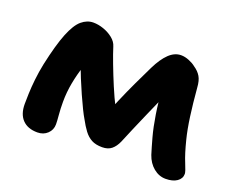

<svg xmlns="http://www.w3.org/2000/svg" viewBox="-92 -676 1016 839"><g transform="rotate(20 416.0 -256.5)"><path d="M146 11Q101 11 76.5 -14.5Q52 -40 52 -87Q52 -105 53 -135Q54 -165 58 -202Q62 -239 70 -278Q91 -375 112.5 -428.5Q134 -482 159 -503Q184 -524 213 -524Q236 -524 260.5 -515.5Q285 -507 304.5 -491.5Q324 -476 330 -455Q339 -426 355.5 -382.5Q372 -339 391.5 -292.5Q411 -246 431.5 -206Q452 -166 469 -144L388 -134Q410 -189 431.5 -239.5Q453 -290 475 -336.5Q497 -383 517 -424Q540 -471 566 -496Q592 -521 622 -521Q640 -521 659.5 -513Q679 -505 691 -495Q712 -481 723 -462.5Q734 -444 736 -412Q742 -340 750 -282Q758 -224 769 -181Q784 -121 799 -85Q814 -49 814 -39Q814 -17 794.5 -3.5Q775 10 742 10Q711 10 685.5 -11Q660 -32 648 -67Q638 -99 626.5 -141Q615 -183 606 -239.5Q597 -296 592 -369L637 -380Q621 -345 603.5 -305Q586 -265 568 -224.5Q550 -184 534 -146Q518 -108 505 -77Q494 -52 477.5 -38.5Q461 -25 434 -25Q404 -25 384.5 -35.5Q365 -46 350 -66Q335 -86 320 -114Q312 -127 299.5 -152.5Q287 -178 272.5 -210.5Q258 -243 244.5 -276Q231 -309 222 -337.5Q213 -366 211 -384L263 -387Q249 -363 236 -325Q223 -287 214.5 -242.5Q206 -198 206 -153Q206 -120 208.5 -92.5Q211 -65 211 -50Q211 -24 192.5 -6.5Q174 11 146 11Z"/></g></svg>

Font: Shantell Sans
Style: Bold
Weight: 700
Designer: Stephen Nixon, Anya Danilova, Shantell Martin
Foundry: Arrow Type
Version: Version 1.011;[c5ecc13dd]